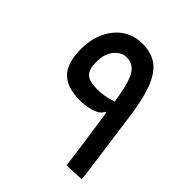

<svg xmlns="http://www.w3.org/2000/svg" viewBox="-193 -835 972 972"><g transform="rotate(45 293.0 -349.0)"><path d="M436 4.9Q426.3 -72.3 414.3 -156Q402.3 -239.7 389.6 -325.2H381.8Q372.6 -300.8 335 -288.3Q297.4 -275.9 253.4 -275.4Q159.2 -274.9 115 -319.3Q70.8 -363.8 70.8 -463.9Q70.8 -532.2 95.9 -586.4Q121.1 -640.6 166.7 -671.9Q212.4 -703.1 272.9 -703.1Q338.4 -703.1 380.9 -670.7Q423.3 -638.2 449 -566.7Q474.6 -495.1 489.3 -378.4Q498.5 -307.1 506.8 -249Q515.1 -190.9 523.4 -132.3Q531.7 -73.7 540.5 0ZM379.4 -395.5Q378.9 -399.4 378.4 -403.8Q367.7 -478 353 -520.3Q338.4 -562.5 316.9 -580.1Q295.4 -597.7 263.7 -597.7Q229 -597.7 200.4 -564.7Q171.9 -531.7 171.9 -472.2Q171.9 -419.4 193.6 -398.2Q215.3 -377 273.9 -377Q323.7 -377 379.4 -395.5Z"/></g></svg>

Font: CaskaydiaCove NFP
Style: Regular
Weight: 400
Designer: Aaron Bell
Foundry: Saja Typeworks
Version: Version 2111.001; VTT 6.35;Nerd Fonts 3.1.1